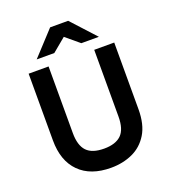

<svg xmlns="http://www.w3.org/2000/svg" viewBox="-164 -1040 1039 1172"><g transform="rotate(-20 356.0 -454.5)"><path d="M356 12Q223.5 12 150.8 -61Q78 -134 78 -267V-700H207.5V-267Q207.5 -187 242.8 -149.8Q278 -112.5 356 -112.5Q430 -112.5 467 -148.2Q504 -184 504 -267V-700H634V-267Q634 -168 596.2 -106.5Q558.5 -45 495.5 -16.5Q432.5 12 356 12ZM154 -765 298 -921H415L558 -765H444L356.5 -838L268.5 -765Z"/></g></svg>

Font: Overpass
Style: Bold
Weight: 700
Designer: Delve Withrington, Dave Bailey, Thomas Jockin
Foundry: Delve Fonts LLC
Version: Version 4.000; ttfautohint (v1.8.3)